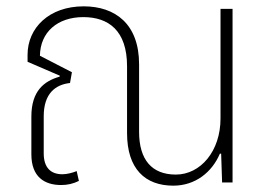

<svg xmlns="http://www.w3.org/2000/svg" viewBox="-20 -576 844 606"><path d="M173 8C193 8 211 4 229 -5L222 -36C210 -31 192 -26 177 -26C140 -26 118 -47 118 -92V-209C118 -281 155 -309 201 -314L207 -348L106 -400C107 -475 162 -522 243 -522C322 -522 381 -480 381 -367V-156C381 -43 438 10 527 10C596 10 649 -32 674 -91H678L681 0H714V-548H676V-202C676 -99 613 -25 535 -25C459 -25 419 -72 419 -160V-373C419 -501 343 -556 244 -556C135 -556 67 -488 67 -403V-381L169 -337L168 -334C119 -320 79 -289 79 -208V-89C79 -18 120 8 173 8Z"/></svg>

Font: Noto Sans Thai SemCond ExtLt
Style: Regular
Weight: 200
Width: 4
Designer: Monotype Design Team
Foundry: Monotype Imaging Inc.
Version: Version 2.002